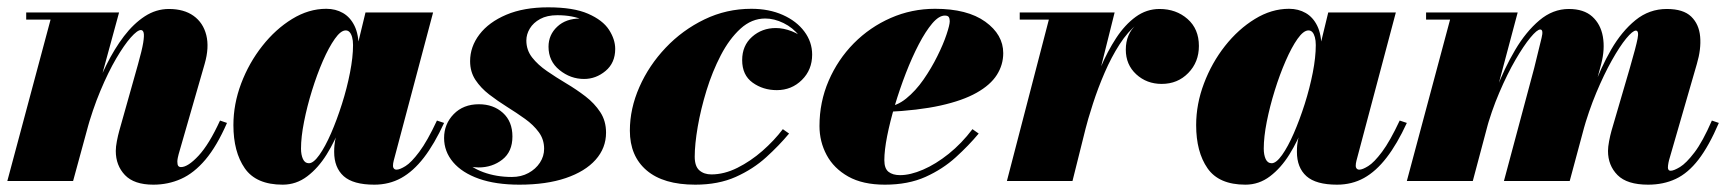

<svg xmlns="http://www.w3.org/2000/svg" viewBox="-20 -494 4711 524"><path d="M398.5 10Q346 10 321 -16.2Q296 -42.5 296 -82Q296 -93.5 299 -109Q302 -124.5 305.5 -137L356.5 -318Q367.5 -357 370.8 -377.2Q374 -397.5 372 -404.8Q370 -412 364.5 -412Q355 -412 337 -391.8Q319 -371.5 297.2 -334.5Q275.5 -297.5 254 -246.2Q232.5 -195 215.5 -133H203Q215 -178.5 232 -226Q249 -273.5 270.5 -317Q292 -360.5 318.2 -395Q344.5 -429.5 375.2 -449.5Q406 -469.5 441 -469.5Q482 -469.5 508.2 -450.8Q534.5 -432 543 -398.2Q551.5 -364.5 538.5 -319.5L467.5 -73Q466.5 -69.5 465.2 -63.2Q464 -57 464 -53Q464 -44.5 466.5 -41.2Q469 -38 474 -38Q493 -38 522 -69.2Q551 -100.5 580.5 -165L599.5 -158.5Q572 -95.5 540.8 -58.5Q509.5 -21.5 474.2 -5.8Q439 10 398.5 10ZM0 0 118 -440.5H51.5V-460H305L179.5 0Z M751.5 10Q679 10 648 -34.8Q617 -79.5 617 -152.5Q617 -210 638.2 -266.2Q659.5 -322.5 695.8 -368.5Q732 -414.5 777.2 -442.2Q822.5 -470 870.5 -470Q896 -470 916 -458.5Q936 -447 947.5 -423.5Q959 -400 959 -363.5Q959 -348 954 -314.5Q949 -281 938.2 -238.8Q927.5 -196.5 911 -153Q894.5 -109.5 871.5 -72.5Q848.5 -35.5 818.5 -12.8Q788.5 10 751.5 10ZM823 -48.5Q835.5 -48.5 851.5 -71Q867.5 -93.5 883.5 -130.2Q899.5 -167 913.2 -210.2Q927 -253.5 935.2 -295.8Q943.5 -338 943.5 -371Q943.5 -383.5 941 -392.5Q938.5 -401.5 934.2 -406.2Q930 -411 923.5 -411Q910 -411 893.8 -388Q877.5 -365 861.2 -327.8Q845 -290.5 831.5 -247Q818 -203.5 809.8 -161.8Q801.5 -120 801.5 -88.5Q801.5 -71.5 806.8 -60Q812 -48.5 823 -48.5ZM1001.5 10Q944 10 918 -13.2Q892 -36.5 892 -79.5Q892 -90 892.8 -97.5Q893.5 -105 894.5 -110L910.5 -184L936.5 -265.5L950 -346.5L977.5 -460H1162L1054.5 -55.5Q1052.5 -48 1052.5 -41Q1052.5 -37 1055 -34Q1057.5 -31 1062.5 -31Q1071 -31 1086.8 -40.8Q1102.5 -50.5 1124.2 -79.5Q1146 -108.5 1172.5 -165L1192 -158.5Q1165.5 -101 1136.8 -63.8Q1108 -26.5 1075 -8.2Q1042 10 1001.5 10Z M1397.5 10Q1333 10 1287 -6.2Q1241 -22.5 1216.5 -51.5Q1192 -80.5 1192 -117.5Q1192 -155.5 1218.2 -182.5Q1244.5 -209.5 1287 -209.5Q1326.5 -209.5 1352.5 -186Q1378.5 -162.5 1378.5 -121.5Q1378.5 -80 1351 -58.5Q1323.5 -37 1286 -37Q1260.5 -37 1239.2 -48.8Q1218 -60.5 1205.5 -79Q1193 -97.5 1193 -117.5H1220Q1220 -85.5 1241.5 -61.5Q1263 -37.5 1298.8 -24.2Q1334.5 -11 1377 -11Q1402.5 -11 1422.2 -21.8Q1442 -32.5 1453.5 -50Q1465 -67.5 1465 -88Q1465 -113.5 1450.5 -133.2Q1436 -153 1413 -169.5Q1390 -186 1364 -202.2Q1338 -218.5 1315 -236.2Q1292 -254 1277.5 -276Q1263 -298 1263 -327Q1263 -366.5 1288.5 -400Q1314 -433.5 1361.8 -453.8Q1409.5 -474 1476 -474Q1545 -474 1585 -456.5Q1625 -439 1642 -412.8Q1659 -386.5 1659 -360.5Q1659 -322.5 1632.8 -300.5Q1606.5 -278.5 1574 -278.5Q1537 -278.5 1507 -302.8Q1477 -327 1477 -366.5Q1477 -399 1500.8 -421.2Q1524.5 -443.5 1564 -443.5Q1601.5 -443.5 1629.8 -420.8Q1658 -398 1658 -360.5H1634.5Q1634.5 -383 1618.8 -404.2Q1603 -425.5 1573 -439Q1543 -452.5 1501 -452.5Q1473 -452.5 1454.2 -442.2Q1435.5 -432 1426 -416.2Q1416.5 -400.5 1416.5 -383.5Q1416.5 -357.5 1432.2 -337.2Q1448 -317 1472.8 -300Q1497.5 -283 1525.2 -266.5Q1553 -250 1577.8 -231Q1602.5 -212 1618.2 -188Q1634 -164 1634 -132Q1634 -90 1605.5 -58Q1577 -26 1524 -8Q1471 10 1397.5 10Z M1877.5 10Q1790.5 10 1744.8 -29Q1699 -68 1699 -137.5Q1699 -197.5 1725 -256.5Q1751 -315.5 1796.8 -363.8Q1842.5 -412 1902.5 -441Q1962.5 -470 2030.5 -470Q2079 -470 2116.5 -453.2Q2154 -436.5 2175.2 -408Q2196.5 -379.5 2196.5 -345Q2196.5 -303.5 2168.5 -275.8Q2140.5 -248 2100 -248Q2062.5 -248 2034 -268.5Q2005.5 -289 2005.5 -330Q2005.5 -369.5 2032.5 -393.5Q2059.5 -417.5 2097.5 -417.5Q2118 -417.5 2140.8 -408.8Q2163.5 -400 2179.5 -383.8Q2195.5 -367.5 2195.5 -345H2179Q2179 -374 2161.5 -396.2Q2144 -418.5 2118.5 -431Q2093 -443.5 2068.5 -443.5Q2031.5 -443.5 2001 -415.8Q1970.5 -388 1947.2 -343.2Q1924 -298.5 1908.2 -247.2Q1892.5 -196 1884.2 -148Q1876 -100 1876 -66.5Q1876 -40 1888.8 -29Q1901.5 -18 1921.5 -18Q1956.5 -18 1992.5 -36Q2028.5 -54 2060.8 -82.2Q2093 -110.5 2116.5 -141.5L2133.5 -129.5Q2106.5 -97 2071 -64.8Q2035.5 -32.5 1988 -11.2Q1940.5 10 1877.5 10Z M2395 10Q2334.5 10 2295 -12.2Q2255.5 -34.5 2236 -71Q2216.5 -107.5 2216.5 -150Q2216.5 -215.5 2241.5 -273.5Q2266.5 -331.5 2310.2 -375.8Q2354 -420 2411 -445Q2468 -470 2532 -470Q2620 -470 2669 -434.8Q2718 -399.5 2718 -349Q2718 -317 2700.5 -289.5Q2683 -262 2645.2 -240.8Q2607.5 -219.5 2546.8 -206Q2486 -192.5 2399 -188.5V-202.5Q2427 -204 2453 -225Q2479 -246 2500.5 -277Q2522 -308 2538.2 -340.8Q2554.5 -373.5 2563.2 -399.8Q2572 -426 2572 -436Q2572 -443 2569.5 -447.2Q2567 -451.5 2558.5 -451.5Q2542.5 -451.5 2524.2 -430Q2506 -408.5 2487.5 -373Q2469 -337.5 2452.2 -294.2Q2435.5 -251 2422.2 -206.5Q2409 -162 2401.2 -122.8Q2393.5 -83.5 2393.5 -57Q2393.5 -34 2405 -25Q2416.5 -16 2436.5 -16Q2464.5 -16 2499.2 -31Q2534 -46 2569.2 -74.2Q2604.5 -102.5 2634 -141.5L2651 -129.5Q2624 -97 2588.5 -64.8Q2553 -32.5 2505.8 -11.2Q2458.5 10 2395 10Z M2728 0 2842.5 -440.5H2763V-460H3022L2907 0ZM2928.5 -133Q2938 -173.5 2951.5 -219.5Q2965 -265.5 2983.8 -309.8Q3002.5 -354 3026.2 -390.2Q3050 -426.5 3079.5 -448Q3109 -469.5 3144.5 -469.5Q3190 -469.5 3221 -442.2Q3252 -415 3252 -368.5Q3252 -324.5 3223 -294.8Q3194 -265 3150.5 -265Q3109.5 -265 3081 -291.2Q3052.5 -317.5 3052.5 -358.5Q3052.5 -401 3081.2 -426.8Q3110 -452.5 3152 -452.5Q3194 -452.5 3222.5 -431.2Q3251 -410 3251 -368.5L3231.5 -369Q3231.5 -408.5 3207 -429.5Q3182.5 -450.5 3142.5 -450.5Q3111.5 -450.5 3084.8 -429.2Q3058 -408 3035.5 -373Q3013 -338 2994.8 -295.8Q2976.5 -253.5 2962.8 -211Q2949 -168.5 2940 -133Z M3379 10Q3306.5 10 3275.5 -34.8Q3244.5 -79.5 3244.5 -152.5Q3244.5 -210 3265.8 -266.2Q3287 -322.5 3323.2 -368.5Q3359.5 -414.5 3404.8 -442.2Q3450 -470 3498 -470Q3523.5 -470 3543.5 -458.5Q3563.5 -447 3575 -423.5Q3586.5 -400 3586.5 -363.5Q3586.5 -348 3581.5 -314.5Q3576.5 -281 3565.8 -238.8Q3555 -196.5 3538.5 -153Q3522 -109.5 3499 -72.5Q3476 -35.5 3446 -12.8Q3416 10 3379 10ZM3450.5 -48.5Q3463 -48.5 3479 -71Q3495 -93.5 3511 -130.2Q3527 -167 3540.8 -210.2Q3554.5 -253.5 3562.8 -295.8Q3571 -338 3571 -371Q3571 -383.5 3568.5 -392.5Q3566 -401.5 3561.8 -406.2Q3557.5 -411 3551 -411Q3537.5 -411 3521.2 -388Q3505 -365 3488.8 -327.8Q3472.5 -290.5 3459 -247Q3445.5 -203.5 3437.2 -161.8Q3429 -120 3429 -88.5Q3429 -71.5 3434.2 -60Q3439.5 -48.5 3450.5 -48.5ZM3629 10Q3571.5 10 3545.5 -13.2Q3519.5 -36.5 3519.5 -79.5Q3519.5 -90 3520.2 -97.5Q3521 -105 3522 -110L3538 -184L3564 -265.5L3577.5 -346.5L3605 -460H3789.5L3682 -55.5Q3680 -48 3680 -41Q3680 -37 3682.5 -34Q3685 -31 3690 -31Q3698.5 -31 3714.2 -40.8Q3730 -50.5 3751.8 -79.5Q3773.5 -108.5 3800 -165L3819.5 -158.5Q3793 -101 3764.2 -63.8Q3735.5 -26.5 3702.5 -8.2Q3669.5 10 3629 10Z M4478 10Q4420.5 10 4394.5 -16.2Q4368.5 -42.5 4368.5 -82Q4368.5 -93 4371.5 -108.8Q4374.5 -124.5 4378 -137L4428 -308Q4445 -366.5 4449.2 -388.5Q4453.5 -410.5 4444.5 -410.5Q4436 -410.5 4418.2 -389Q4400.5 -367.5 4379 -329.2Q4357.5 -291 4336.5 -240.8Q4315.5 -190.5 4299.5 -133H4290Q4306 -190.5 4327.2 -249.8Q4348.5 -309 4377.2 -358.8Q4406 -408.5 4443.5 -439Q4481 -469.5 4529 -469.5Q4574 -469.5 4595.5 -448.8Q4617 -428 4620 -394Q4623 -360 4611 -319.5L4537 -63.5Q4535 -57.5 4533.5 -49.8Q4532 -42 4532 -36.5Q4532 -33 4533.8 -30.5Q4535.5 -28 4539.5 -28Q4548 -28 4565 -38.2Q4582 -48.5 4604.5 -78Q4627 -107.5 4652 -165L4671 -158.5Q4644 -95.5 4615.5 -58.5Q4587 -21.5 4553.5 -5.8Q4520 10 4478 10ZM3819.5 0 3937.5 -440.5H3872V-460H4122L3999.5 0ZM4084.5 0 4167 -308Q4181.5 -367.5 4187.2 -390.5Q4193 -413.5 4183.5 -413.5Q4175 -413.5 4156.8 -391.5Q4138.5 -369.5 4116 -330.8Q4093.5 -292 4071.8 -241.2Q4050 -190.5 4034.5 -133H4025Q4040.5 -189.5 4063 -248.5Q4085.5 -307.5 4115 -357.5Q4144.5 -407.5 4181.2 -438.5Q4218 -469.5 4261.5 -469.5Q4302.5 -469.5 4325.5 -448.8Q4348.5 -428 4354.5 -394Q4360.5 -360 4350 -319.5L4264 0Z"/></svg>

Font: Bodoni Moda Black
Style: Italic
Weight: 900
Italic angle: -13°
Version: Version 2.005